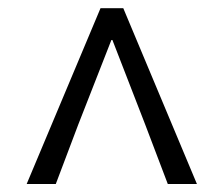

<svg xmlns="http://www.w3.org/2000/svg" viewBox="-20 -747 545 468"><path d="M45 -298.5 225 -727H280.5L460 -298.5H389L333.5 -444.5L254 -649.5H251.5L171 -444L116 -298.5Z"/></svg>

Font: Spline Sans Light
Style: Regular
Weight: 300
Designer: Eben Sorkin, Mirko Velimirovic
Foundry: Sorkin Type
Version: Version 1.000; ttfautohint (v1.8.3)